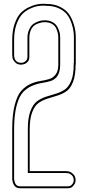

<svg xmlns="http://www.w3.org/2000/svg" viewBox="-20 -814 468 1021"><path d="M228 -793Q269 -793 299.5 -777.5Q330 -762 345 -741.5Q360 -721 369.5 -693.5Q379 -666 381 -647.5Q383 -629 383 -612V-600V-471V-470H382Q382 -414 368.5 -379Q355 -344 333.5 -329Q312 -314 286 -306Q260 -298 234 -290Q208 -282 186.5 -267.5Q165 -253 151.5 -218Q138 -183 138 -128V96H143H280H285H291H326H328Q337 96 347 98Q357 100 369.5 112Q382 124 382 144Q382 149 380.5 156Q379 163 369 175Q359 187 341 187H306H298H148H138H134H131H87Q52 187 46 145H45V-128Q45 -205 58.5 -256.5Q72 -308 93.5 -331.5Q115 -355 141 -367Q167 -379 193.5 -383Q220 -387 241.5 -393.5Q263 -400 276.5 -418.5Q290 -437 290 -471V-608Q290 -610 290 -613Q290 -624 288 -635Q286 -646 279.5 -661.5Q273 -677 257 -686.5Q241 -696 218 -696H216Q208 -696 198.5 -694Q189 -692 173 -685Q157 -678 146.5 -659Q136 -640 136 -612V-524V-511Q136 -493 125 -483Q114 -473 104 -472L93 -470Q72 -470 60 -483Q48 -496 46.5 -505.5Q45 -515 45 -524V-602Q45 -652 58.5 -689.5Q72 -727 91 -746Q110 -765 135.5 -776.5Q161 -788 178.5 -791Q196 -794 213 -794ZM228 -783H227H226Q221 -784 213 -784Q196 -784 180 -781.5Q164 -779 140 -768Q116 -757 98.5 -739Q81 -721 68 -685.5Q55 -650 55 -602V-524Q55 -480 93 -480Q97 -480 102.5 -481Q108 -482 117 -490Q126 -498 126 -511V-612Q126 -637 134.5 -656Q143 -675 154 -684Q165 -693 179.5 -698.5Q194 -704 202 -705Q210 -706 216 -706H218Q240 -706 256 -698Q272 -690 280 -679Q288 -668 293 -654Q298 -640 299 -631Q300 -622 300 -613Q300 -610 300 -608V-471Q300 -433 286.5 -412Q273 -391 251.5 -384Q230 -377 204 -373Q178 -369 151.5 -358Q125 -347 103.5 -325Q82 -303 68.5 -253Q55 -203 55 -128V137L56 144Q61 177 87 177H341Q354 177 362 168Q370 159 371 153.5Q372 148 372 144Q372 128 362.5 118.5Q353 109 344.5 107.5Q336 106 328 106H128V-128Q128 -186 141.5 -222.5Q155 -259 176.5 -275Q198 -291 224 -299.5Q250 -308 276 -315.5Q302 -323 323.5 -337Q345 -351 358.5 -384Q372 -417 372 -470V-480H373V-612Q373 -629 371 -646.5Q369 -664 360.5 -690Q352 -716 337.5 -735.5Q323 -755 294.5 -769Q266 -783 228 -783Z"/></svg>

Font: Soda Fountain
Style: Outline
Weight: 400
Version: Version 1.0